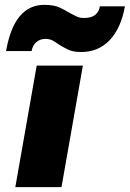

<svg xmlns="http://www.w3.org/2000/svg" viewBox="-20 -770 534 790"><path d="M162 -750Q203 -750 226.5 -738.5Q250 -727 270 -715Q283 -708 295.5 -702Q308 -696 326 -696Q383 -696 391 -744H494Q478 -654 431.5 -605Q385 -556 314 -556Q281 -556 261 -565.5Q241 -575 225 -585Q211 -595 198 -602.5Q185 -610 167 -610Q145 -610 129.5 -596.5Q114 -583 110 -560H5Q38 -750 162 -750ZM131 -500H321L233 0H43Z"/></svg>

Font: Overused Grotesk Black
Style: Italic
Weight: 900
Italic angle: -10°
Version: Version 0.003